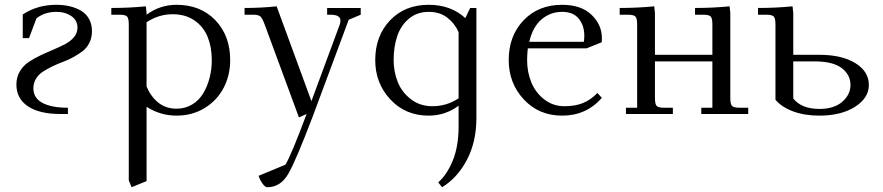

<svg xmlns="http://www.w3.org/2000/svg" viewBox="-20 -472 3655 795"><path d="M47.9 -122.1Q47.9 -151.9 61.8 -175.8Q75.7 -199.7 98.1 -214.8Q120.6 -230 147.5 -242.7Q174.3 -255.4 201.2 -266.6Q228 -277.8 250.5 -289.8Q272.9 -301.8 286.9 -318.8Q300.8 -335.9 300.8 -357.9Q300.8 -387.7 275.4 -405.3Q250 -422.9 212.9 -422.9Q165 -422.9 130.9 -396L100.1 -314H74.2V-412.1Q134.8 -452.1 212.9 -452.1Q243.2 -452.1 268.8 -446Q294.4 -439.9 315.7 -427.5Q336.9 -415 348.9 -393.3Q360.8 -371.6 360.8 -342.8Q360.8 -316.4 350.3 -295.2Q339.8 -273.9 322.8 -260.7Q305.7 -247.6 283.9 -235.6Q262.2 -223.6 239.5 -215.3Q216.8 -207 195.1 -196.3Q173.3 -185.5 156.2 -174.3Q139.2 -163.1 128.7 -145.5Q118.2 -127.9 118.2 -106Q118.2 -66.4 155.5 -46.1Q192.9 -25.9 261.2 -25.9V0H229Q144 0 95.9 -31.7Q47.9 -63.5 47.9 -122.1Z M440.9 -411.1V-439Q513.7 -439 584 -445.8L586.9 -418V-411.1Q642.1 -452.1 710.9 -452.1Q810.5 -452.1 871.8 -388.2Q933.1 -324.2 933.1 -223.1Q933.1 -160.2 905.8 -107.9Q878.4 -55.7 827.1 -24.4Q775.9 6.8 710.9 6.8Q644 6.8 586.9 -29.8V277.8L524.9 303.2L513.2 274.9V-371.1Q513.2 -396 506.1 -403.6Q499 -411.1 474.1 -411.1ZM586.9 -113.8Q604.5 -71.8 635.7 -46.9Q667 -22 710.9 -22Q747.1 -22 775.6 -39.3Q804.2 -56.6 821.5 -85.7Q838.9 -114.7 847.9 -149.9Q856.9 -185.1 856.9 -223.1Q856.9 -276.9 839.8 -319.1Q822.8 -361.3 785.4 -387.2Q748 -413.1 694.8 -413.1Q637.2 -413.1 586.9 -379.9Z M992.7 -411.1V-439Q1060.5 -439 1125.5 -445.8L1269.5 -53.2L1386.7 -370.1Q1389.6 -378.9 1389.6 -387.2Q1389.6 -411.1 1347.7 -411.1H1334.5V-439H1473.6V-411.1L1423.8 -390.1L1276.9 4.9Q1205.1 194.3 1173.1 248.8Q1141.1 303.2 1086.9 303.2Q1077.6 303.2 1066.7 287.8Q1055.7 272.5 1050.8 255.9L1161.6 210Q1184.1 175.3 1249.5 0L1217.8 14.2L1075.7 -371.1Q1066.4 -396 1058.3 -403.6Q1050.3 -411.1 1026.9 -411.1Z M1533.7 -223.1Q1533.7 -323.2 1595 -387.7Q1656.2 -452.1 1754.9 -452.1Q1847.2 -452.1 1906.7 -397L1926.8 -439H1952.6V16.1Q1952.6 115.2 1913.3 189.9Q1874 264.6 1810.5 303.2L1794.4 283.2Q1830.1 252.4 1854.5 193.4Q1878.9 134.3 1878.9 51.8V-34.2Q1823.7 6.8 1754.9 6.8Q1658.7 6.8 1596.2 -60.3Q1533.7 -127.4 1533.7 -223.1ZM1609.9 -223.1Q1609.9 -174.8 1627 -132.3Q1644 -89.8 1681.6 -61Q1719.2 -32.2 1770.5 -32.2Q1829.6 -32.2 1878.9 -64.9V-338.9Q1862.8 -375.5 1831.8 -399.2Q1800.8 -422.9 1754.9 -422.9Q1707 -422.9 1673.6 -395Q1640.1 -367.2 1625 -323Q1609.9 -278.8 1609.9 -223.1Z M2086.4 -223.1Q2086.4 -323.2 2147.7 -387.7Q2209 -452.1 2307.6 -452.1Q2386.2 -452.1 2429.2 -410.9Q2472.2 -369.6 2472.2 -314Q2472.2 -302.7 2471.2 -296.9L2409.2 -272H2165.5Q2162.6 -247.6 2162.6 -223.1Q2162.6 -173.3 2180.2 -130.6Q2197.8 -87.9 2233.9 -60.1Q2270 -32.2 2317.4 -32.2Q2361.8 -32.2 2394 -45.4Q2426.3 -58.6 2453.6 -86.9L2472.2 -66.9Q2407.7 6.8 2307.6 6.8Q2211.4 6.8 2148.9 -60.3Q2086.4 -127.4 2086.4 -223.1ZM2171.4 -298.8H2397.5Q2399.4 -312.5 2399.4 -324.2Q2399.4 -365.7 2376.7 -394.3Q2354 -422.9 2307.6 -422.9Q2258.8 -422.9 2222.4 -391.8Q2186 -360.8 2171.4 -298.8Z M2545.9 -411.1V-439Q2618.7 -439 2689 -445.8L2691.9 -418V-245.1H2929.7V-371.1Q2929.7 -396.5 2922.6 -403.8Q2915.5 -411.1 2891.1 -411.1H2857.9V-439Q2931.2 -439 3001 -445.8L3003.9 -418V-65.9Q3003.9 -41 3011 -33.4Q3018.1 -25.9 3043 -25.9H3078.1V0H2883.8V-25.9H2929.7V-217.8H2691.9V-65.9Q2691.9 -41 2699 -33.4Q2706.1 -25.9 2731 -25.9H2766.1V0H2571.8V-25.9H2618.2V-371.1Q2618.2 -396 2611.1 -403.6Q2604 -411.1 2579.1 -411.1Z M3118.7 -411.1V-439Q3191.4 -439 3261.7 -445.8L3264.6 -418V-245.1H3372.6Q3465.3 -245.1 3521.5 -210.7Q3577.6 -176.3 3577.6 -120.1Q3577.6 -66.4 3520.3 -29.8Q3462.9 6.8 3372.6 6.8Q3311 6.8 3263.4 -11Q3215.8 -28.8 3190.9 -59.1V-371.1Q3190.9 -396 3183.8 -403.6Q3176.8 -411.1 3151.9 -411.1ZM3264.6 -64Q3299.3 -21 3372.6 -21Q3434.1 -21 3467.8 -50.8Q3501.5 -80.6 3501.5 -120.1Q3501.5 -162.6 3465.1 -190.2Q3428.7 -217.8 3352.5 -217.8H3264.6Z"/></svg>

Font: Dihjauti
Style: Regular
Weight: 400
Designer: T. Christopher White
Version: Version 3.0.0